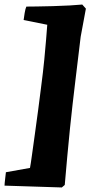

<svg xmlns="http://www.w3.org/2000/svg" viewBox="-34 -698 444 845"><path d="M328 -678 344 -660 321 -536Q310 -443 297.5 -341Q285 -239 274 -133Q268 -71 262 -8.5Q256 54 251 116L238 127Q175 125 112 123Q49 121 -14 119Q-14 111 -11.5 90.5Q-9 70 -8 60L98 41Q101 26 106.5 -14.5Q112 -55 119.5 -108Q127 -161 134 -214.5Q141 -268 146 -308Q156 -384 161 -436.5Q166 -489 169 -525.5Q172 -562 174 -589L70 -610Q71 -620 74.5 -640.5Q78 -661 82 -669Q96 -669 128 -669.5Q160 -670 199 -671Q238 -672 273 -674Q308 -676 328 -678Z"/></svg>

Font: Labrada Black
Style: Italic
Weight: 900
Italic angle: -7°
Designer: Mercedes Jáuregui
Foundry: Omnibus-Type Team
Version: Version 1.000; ttfautohint (v1.8.4.7-5d5b)